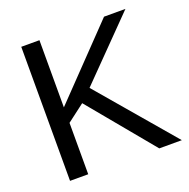

<svg xmlns="http://www.w3.org/2000/svg" viewBox="-123 -807 913 926"><g transform="rotate(-20 333.5 -344.0)"><path d="M540 0 265.1 -332 175.3 -263.7V0H82V-688H175.3V-343.3L506.8 -688H616.7L323.7 -389.2L655.8 0Z"/></g></svg>

Font: TypoPRO Liberation Sans
Style: Regular
Weight: 400
Designer: Steve Matteson
Foundry: Ascender Corporation
Version: Version 2.00.1